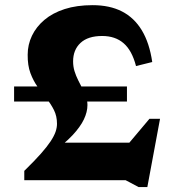

<svg xmlns="http://www.w3.org/2000/svg" viewBox="-20 -716 694 763"><path d="M520.5 -453.5Q504.5 -515.5 471.2 -544.2Q438 -573 386 -573Q329.5 -573 300 -545.5Q270.5 -518 270.5 -472Q270.5 -451.5 276.2 -433Q282 -414.5 290.5 -397.5Q299 -380.5 307.5 -364.2Q316 -348 321.8 -331.8Q327.5 -315.5 327.5 -298.5Q327.5 -271 313.2 -241.2Q299 -211.5 267.8 -178.2Q236.5 -145 185 -107L194.5 -149H569L438 -82.5L574 -244H616L565.5 27.5H531L479 0H76.5V-37Q116.5 -76 141.8 -104.5Q167 -133 181 -154.2Q195 -175.5 200.8 -192.2Q206.5 -209 206.5 -224Q206.5 -254.5 194.5 -278.5Q182.5 -302.5 165 -324.2Q147.5 -346 130 -370.2Q112.5 -394.5 101 -425.2Q89.5 -456 90 -498.5Q90 -538.5 107 -574Q124 -609.5 156.5 -637Q189 -664.5 237 -680Q285 -695.5 348 -695.5Q416 -695.5 464.8 -670.5Q513.5 -645.5 543.8 -595.2Q574 -545 585 -469.5ZM484.5 -372.5V-312.5H36V-372.5Z"/></svg>

Font: Newsreader
Style: Bold
Weight: 700
Designer: Hugues Gentile
Foundry: Production Type
Version: Version 1.003